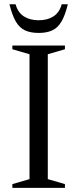

<svg xmlns="http://www.w3.org/2000/svg" viewBox="-20 -904 372 924"><path d="M292.5 -18V0H39.5V-18L122 -42V-643L39.5 -667V-685H292.5V-667L210 -643V-42ZM166 -806.5Q208 -806.5 237 -825Q266 -843.5 277 -883.5H306.5Q293.5 -830.5 275.8 -800.2Q258 -770 231.5 -757.8Q205 -745.5 166 -745.5Q127 -745.5 100.5 -757.8Q74 -770 56.2 -800.2Q38.5 -830.5 25.5 -883.5H55Q66 -843.5 95.2 -825Q124.5 -806.5 166 -806.5Z"/></svg>

Font: Newsreader 36pt
Style: Regular
Weight: 400
Designer: Hugues Gentile
Foundry: Production Type
Version: Version 1.003